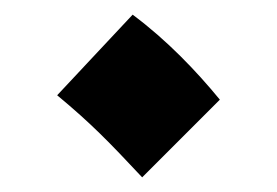

<svg xmlns="http://www.w3.org/2000/svg" viewBox="-20 -434 378 262"><path d="M174 -192 280 -298C248 -337 208 -379 161 -414L58 -304C105 -265 129 -240 174 -192Z"/></svg>

Font: Noto Sans Arabic UI SmCn
Style: Bold
Weight: 700
Width: 4
Designer: Monotype Design Team, Nadine Chahine and Nizar Qandah
Foundry: Monotype Imaging Inc.
Version: Version 2.010